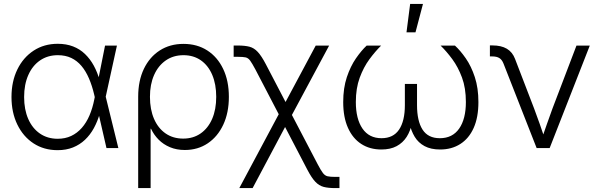

<svg xmlns="http://www.w3.org/2000/svg" viewBox="-20 -755 3047 979"><path d="M273.9 10.7Q204.1 10.7 151.1 -23.9Q98.1 -58.6 68.4 -119.9Q38.6 -181.2 38.6 -260.3Q38.6 -339.8 68.6 -401.1Q98.6 -462.4 151.9 -497.1Q205.1 -531.7 274.4 -531.7Q317.9 -531.7 352.5 -518.3Q387.2 -504.9 413.3 -479.7Q439.5 -454.6 458.3 -420.2Q477.1 -385.7 488.8 -343.3H510.7L518.6 -263.7L583.5 0H522.9L460.4 -272Q449.7 -317.9 433.6 -355.2Q417.5 -392.6 395.3 -418.9Q373 -445.3 343.3 -459.5Q313.5 -473.6 274.9 -473.6Q223.1 -473.6 184.3 -447Q145.5 -420.4 124.3 -372.3Q103 -324.2 103 -260.3Q103 -196.3 124 -148.4Q145 -100.6 183.6 -74Q222.2 -47.4 274.4 -47.4Q312.5 -47.4 343 -61.8Q373.5 -76.2 397 -102.8Q420.4 -129.4 436.3 -166.5Q452.1 -203.6 460.9 -248.5L515.6 -522.5H576.2L518.6 -259.8L510.7 -177.7H489.3Q477.5 -136.2 458.7 -101.8Q439.9 -67.4 413.3 -42.2Q386.7 -17.1 352.1 -3.2Q317.4 10.7 273.9 10.7Z M684.6 204.1V-261.7Q684.6 -343.3 713.6 -403.8Q742.7 -464.4 794.7 -497.8Q846.7 -531.2 915.5 -531.2Q984.9 -531.2 1036.9 -497.8Q1088.9 -464.4 1117.9 -403.6Q1147 -342.8 1147 -261.2Q1147 -180.2 1118.4 -119.1Q1089.8 -58.1 1039.3 -24.2Q988.8 9.8 922.4 9.8Q880.4 9.8 846.7 -4.4Q813 -18.6 788.8 -43Q764.6 -67.4 750 -98.6H748V204.1ZM914.1 -48.3Q965.3 -48.3 1003.2 -74.7Q1041 -101.1 1061.8 -148.9Q1082.5 -196.8 1082.5 -261.2Q1082.5 -325.2 1062.3 -373Q1042 -420.9 1004.4 -447.3Q966.8 -473.6 915.5 -473.6Q863.8 -473.6 825.2 -446.8Q786.6 -419.9 765.6 -372.3Q744.6 -324.7 744.6 -261.2Q744.6 -196.8 765.4 -148.9Q786.1 -101.1 824.2 -74.7Q862.3 -48.3 914.1 -48.3Z M1200.2 204.1 1419.4 -206.5H1448.7L1600.1 83Q1616.2 113.8 1626.5 127.2Q1636.7 140.6 1650.1 143.8Q1663.6 147 1689.9 147H1710.9V204.1H1689.9Q1653.8 204.1 1630.4 198Q1606.9 191.9 1587.9 171.9Q1568.8 151.9 1546.9 109.9L1433.6 -107.4L1268.1 204.1ZM1420.9 -134.8 1282.2 -400.9Q1265.6 -432.1 1255.6 -445.8Q1245.6 -459.5 1232.4 -462.4Q1219.2 -465.3 1192.4 -465.3H1171.4V-522.9H1192.4Q1228.5 -522.9 1252 -516.8Q1275.4 -510.7 1294.4 -490.2Q1313.5 -469.7 1335.4 -427.7L1436 -234.9L1589.8 -522.5H1658.2L1450.2 -134.8Z M1924.3 7.3Q1865.7 7.3 1822 -21Q1778.3 -49.3 1754.2 -103.3Q1730 -157.2 1730 -234.4Q1730 -306.2 1748.5 -361.6Q1767.1 -417 1794.9 -457.3Q1822.8 -497.6 1849.6 -522.5H1923.3Q1893.1 -492.7 1863.5 -452.6Q1834 -412.6 1814.2 -358.9Q1794.4 -305.2 1794.4 -234.9Q1794.4 -148.9 1828.1 -99.6Q1861.8 -50.3 1925.3 -50.3Q1985.4 -50.3 2014.9 -94.2Q2044.4 -138.2 2044.4 -218.8V-327.1H2106.4V-218.8Q2106.4 -138.2 2134.5 -94.2Q2162.6 -50.3 2222.7 -50.3Q2287.1 -50.3 2321.3 -99.4Q2355.5 -148.4 2355.5 -234.9Q2355.5 -306.2 2335.7 -359.6Q2315.9 -413.1 2286.4 -453.1Q2256.8 -493.2 2226.6 -522.5H2299.8Q2327.1 -497.6 2355 -457.5Q2382.8 -417.5 2401.1 -361.8Q2419.4 -306.2 2419.4 -234.4Q2419.4 -156.7 2395.3 -102.8Q2371.1 -48.8 2327.1 -20.8Q2283.2 7.3 2224.1 7.3Q2176.8 7.3 2144.8 -10Q2112.8 -27.3 2094.5 -57.6Q2076.2 -87.9 2067.9 -126H2080.1Q2072.8 -87.4 2053.5 -57.1Q2034.2 -26.9 2002.4 -9.8Q1970.7 7.3 1924.3 7.3ZM2052.7 -590.3 2071.3 -734.9H2136.7L2098.6 -590.3Z M2716.3 0 2547.4 -430.7Q2539.6 -450.7 2526.1 -459Q2512.7 -467.3 2489.7 -467.3H2478V-523.4H2491.2Q2535.6 -523.4 2564.2 -506.6Q2592.8 -489.7 2606 -455.1L2703.6 -201.2Q2718.8 -161.6 2732.2 -122.6Q2745.6 -83.5 2758.8 -44.9H2741.7Q2755.4 -83.5 2768.8 -122.8Q2782.2 -162.1 2796.9 -201.2L2919.4 -522.5H2987.3L2782.7 0Z"/></svg>

Font: Inter 28pt Light
Style: Regular
Weight: 300
Designer: Rasmus Andersson
Foundry: rsms
Version: Version 4.001;git-66647c0bb